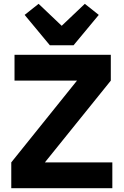

<svg xmlns="http://www.w3.org/2000/svg" viewBox="-20 -985 647 1005"><path d="M365 -748 497 -907 424 -965 303 -850 182 -965 109 -907 241 -748ZM568 -135H215L560 -563V-698H56V-563H383L39 -135V0H568Z"/></svg>

Font: LVC Sans
Style: Bold
Weight: 700
Designer: Mike Abbink, Paul van der Laan, Pieter van Rosmalen
Foundry: Bold Monday
Version: Version 3.0